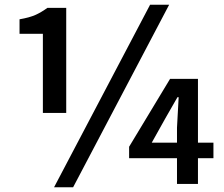

<svg xmlns="http://www.w3.org/2000/svg" viewBox="-20 -772 939 806"><path d="M160 -298V-630H62V-691Q103 -698 128 -709Q153 -720 179 -739H258V-298ZM207 14 610 -752H690L287 14ZM723 0V-236L730 -364H725L674 -275L617 -173H876V-108H522V-156L694 -441H811V0Z"/></svg>

Font: Noto Sans KR SemiBold
Style: Regular
Weight: 600
Designer: Ryoko NISHIZUKA  (kana, bopomofo & ideographs); Paul D. Hunt (Latin, Greek & Cyrillic); Sandoll Communications , Soo-you
Foundry: Adobe
Version: Version 2.004-H2;hotconv 1.0.118;makeotfexe 2.5.65603